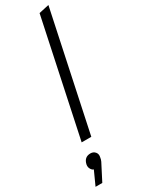

<svg xmlns="http://www.w3.org/2000/svg" viewBox="-276 -760 776 1035"><g transform="rotate(-30 112.0 -243.0)"><path d="M32 0 184 -717 247 -731 92 0ZM78 121Q77 131 71.5 143Q66 155 55 175L19 245H-23L16 159Q7 157 -0.5 144.5Q-8 132 -5 116Q4 75 43 75Q61 75 72 88Q83 101 78 121Z"/></g></svg>

Font: Radio Canada Light
Style: Italic
Weight: 300
Italic angle: -12°
Designer: Charles Daoud, Etienne Aubert Bonn, Alexandre Saumier Demers, Jacques Le Bailly
Foundry: Radio-Canada
Version: Version 2.104; ttfautohint (v1.8.4.7-5d5b);gftools[0.9.28.de